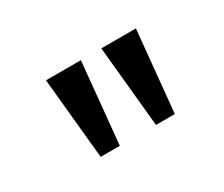

<svg xmlns="http://www.w3.org/2000/svg" viewBox="-58 -865 618 529"><g transform="rotate(-30 251.0 -600.0)"><path d="M140 -471 115 -729H226L201 -471ZM316 -471 291 -729H401L376 -471Z"/></g></svg>

Font: guzrati15
Style: Regular
Weight: 400
Designer: Jelle Bosma - Monotype Design Team
Foundry: Monotype Imaging Inc.
Version: Version 2.006